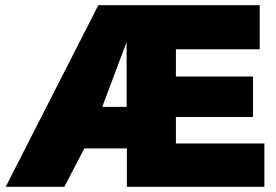

<svg xmlns="http://www.w3.org/2000/svg" viewBox="-20 -720 1064 740"><path d="M2 0 359 -700H981V-530H658V-425H955V-269H658V-167H999V0H469V-148H305L228 0ZM374 -308H468V-558Z"/></svg>

Font: Georama ExtraCondensed Thin ExtraBold
Style: Regular
Weight: 800
Version: Version 1.001